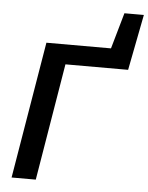

<svg xmlns="http://www.w3.org/2000/svg" viewBox="-60 -955 774 1004"><g transform="rotate(5 327.0 -453.5)"><path d="M159 -718H498L552 -907H654L597 -614H268L166 0H39Z"/></g></svg>

Font: Nebula Sans Semibold
Style: Regular
Weight: 600
Italic angle: -9°
Designer: Paul D. Hunt for Adobe (as Source Sans)
Foundry: Nebula Entertainment & Broadcasting LLC
Version: Version 1.010